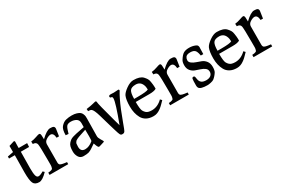

<svg xmlns="http://www.w3.org/2000/svg" viewBox="70 -1545 3655 2496"><g transform="rotate(-30 1897.5 -297.0)"><path d="M94 -188 97 -448H10V-478L97 -495V-587L174 -611Q189 -611 189 -596L187 -535V-504H314L311 -448H187L184 -201Q184 -124 193.5 -90Q203 -56 229 -56Q255 -56 304 -85L325 -65Q248 15 199 15Q134 15 114 -29Q94 -73 94 -188Z M529 -362 528 -91Q528 -60 546 -50.5Q564 -41 600.5 -36Q637 -31 640 -31V0H360V-34Q384 -37 392 -37.5Q400 -38 412.5 -43.5Q425 -49 427 -53.5Q429 -58 433 -73Q437 -88 437 -103V-182Q437 -383 430 -418Q422 -457 372 -457L370 -495Q410 -499 452 -514Q494 -529 506 -529Q518 -529 523 -517.5Q528 -506 528 -476L529 -438Q617 -523 668 -523Q705 -523 719 -514Q733 -505 733 -481Q733 -473 717 -373H681Q676 -448 630 -448Q604 -448 566.5 -424.5Q529 -401 529 -362Z M1148 -392 1144 -128Q1144 -103 1166.5 -67.5Q1189 -32 1189 -26.5Q1189 -21 1180 -18Q1110 5 1101.5 5Q1093 5 1084.5 -9.5Q1076 -24 1069 -45Q1062 -66 1061 -67Q1046 -57 1024 -42Q1002 -27 993.5 -21.5Q985 -16 969.5 -8Q954 0 942 3Q914 10 866.5 10Q819 10 796 -28Q773 -66 773 -111Q773 -156 780 -183Q787 -210 803 -228Q819 -246 835 -258Q851 -270 880.5 -278.5Q910 -287 931.5 -291.5Q953 -296 992 -303.5Q1031 -311 1055 -316L1056 -376Q1056 -422 1023 -442Q990 -462 943.5 -462Q897 -462 879 -438.5Q861 -415 840 -338L799 -342Q799 -429 829 -464Q865 -506 907 -516Q949 -526 992.5 -526Q1036 -526 1067 -516Q1098 -506 1113.5 -493.5Q1129 -481 1137.5 -459.5Q1146 -438 1147 -425Q1148 -412 1148 -392ZM863 -131Q863 -57 930 -57Q989 -57 1049 -107Q1056 -113 1056 -180Q1056 -247 1055 -277Q1037 -271 1009.5 -262Q982 -253 970.5 -249Q959 -245 940 -238.5Q921 -232 914.5 -228Q908 -224 896.5 -218Q885 -212 882 -206.5Q879 -201 873 -193.5Q867 -186 866 -176Q863 -148 863 -131Z M1618 -509 1684 -513Q1698 -513 1698 -498Q1698 -495 1696.5 -492.5Q1695 -490 1691.5 -484Q1688 -478 1682.5 -469.5Q1677 -461 1667.5 -442.5Q1658 -424 1646 -400Q1592 -290 1528 -113Q1493 -16 1485.5 -5Q1478 6 1472 10Q1463 15 1443.5 15Q1424 15 1414.5 -2.5Q1405 -20 1387.5 -79.5Q1370 -139 1361.5 -166.5Q1353 -194 1337.5 -249.5Q1322 -305 1312 -338Q1282 -441 1256 -458Q1246 -465 1229 -466Q1212 -467 1208 -468L1206 -501Q1275 -510 1310 -519.5Q1345 -529 1349 -529Q1366 -529 1366 -514Q1366 -485 1444 -200L1471 -105Q1577 -385 1577 -446Q1577 -473 1559 -473Q1541 -473 1541 -493Q1541 -511 1575 -511Z M1730 -399Q1746 -436 1807 -479.5Q1868 -523 1917.5 -523Q1967 -523 2002 -512Q2037 -501 2057 -479.5Q2077 -458 2089.5 -437.5Q2102 -417 2106 -386Q2114 -336 2114 -310V-281Q2082 -261 2009 -261H1804Q1804 -154 1820 -124Q1844 -80 1880 -69Q1903 -62 1934 -62Q2021 -62 2093 -133L2115 -110Q2111 -106 2096 -90.5Q2081 -75 2076 -70Q2071 -65 2057 -51.5Q2043 -38 2035.5 -33Q2028 -28 2014.5 -18Q2001 -8 1991.5 -4Q1982 0 1968 6Q1945 15 1914 15Q1854 15 1811.5 -8.5Q1769 -32 1748 -72Q1708 -145 1708 -246Q1708 -347 1730 -399ZM1806 -306H1863Q1996 -306 2021 -324Q2021 -367 2007 -398Q1981 -458 1915 -458Q1849 -458 1827.5 -424.5Q1806 -391 1806 -306Z M2339 -362 2338 -91Q2338 -60 2356 -50.5Q2374 -41 2410.5 -36Q2447 -31 2450 -31V0H2170V-34Q2194 -37 2202 -37.5Q2210 -38 2222.5 -43.5Q2235 -49 2237 -53.5Q2239 -58 2243 -73Q2247 -88 2247 -103V-182Q2247 -383 2240 -418Q2232 -457 2182 -457L2180 -495Q2220 -499 2262 -514Q2304 -529 2316 -529Q2328 -529 2333 -517.5Q2338 -506 2338 -476L2339 -438Q2427 -523 2478 -523Q2515 -523 2529 -514Q2543 -505 2543 -481Q2543 -473 2527 -373H2491Q2486 -448 2440 -448Q2414 -448 2376.5 -424.5Q2339 -401 2339 -362Z M2605 -432Q2641 -490 2673 -507.5Q2705 -525 2755 -525Q2805 -525 2845 -508Q2856 -504 2861 -500Q2879 -489 2879 -459Q2879 -456 2878 -444Q2876 -418 2876 -361H2839Q2838 -374 2830.5 -399Q2823 -424 2814 -437Q2794 -466 2739 -466Q2686 -466 2669 -440Q2655 -419 2655 -393.5Q2655 -368 2680 -348.5Q2705 -329 2741 -317Q2777 -305 2813.5 -290.5Q2850 -276 2875 -242.5Q2900 -209 2900 -157Q2900 -105 2885 -80Q2858 -37 2821 -8Q2806 3 2774 10Q2742 17 2726 17Q2619 17 2598 -19Q2590 -32 2590 -53Q2590 -134 2594.5 -152.5Q2599 -171 2615.5 -171Q2632 -171 2636 -157Q2640 -143 2643 -118Q2654 -47 2741 -47Q2785 -47 2810 -67Q2835 -87 2835 -121.5Q2835 -156 2809.5 -176Q2784 -196 2747.5 -207.5Q2711 -219 2675 -232.5Q2639 -246 2613.5 -277Q2588 -308 2588 -357Q2588 -406 2605 -432Z M2982 -399Q2998 -436 3059 -479.5Q3120 -523 3169.5 -523Q3219 -523 3254 -512Q3289 -501 3309 -479.5Q3329 -458 3341.5 -437.5Q3354 -417 3358 -386Q3366 -336 3366 -310V-281Q3334 -261 3261 -261H3056Q3056 -154 3072 -124Q3096 -80 3132 -69Q3155 -62 3186 -62Q3273 -62 3345 -133L3367 -110Q3363 -106 3348 -90.5Q3333 -75 3328 -70Q3323 -65 3309 -51.5Q3295 -38 3287.5 -33Q3280 -28 3266.5 -18Q3253 -8 3243.5 -4Q3234 0 3220 6Q3197 15 3166 15Q3106 15 3063.5 -8.5Q3021 -32 3000 -72Q2960 -145 2960 -246Q2960 -347 2982 -399ZM3058 -306H3115Q3248 -306 3273 -324Q3273 -367 3259 -398Q3233 -458 3167 -458Q3101 -458 3079.5 -424.5Q3058 -391 3058 -306Z M3591 -362 3590 -91Q3590 -60 3608 -50.5Q3626 -41 3662.5 -36Q3699 -31 3702 -31V0H3422V-34Q3446 -37 3454 -37.5Q3462 -38 3474.5 -43.5Q3487 -49 3489 -53.5Q3491 -58 3495 -73Q3499 -88 3499 -103V-182Q3499 -383 3492 -418Q3484 -457 3434 -457L3432 -495Q3472 -499 3514 -514Q3556 -529 3568 -529Q3580 -529 3585 -517.5Q3590 -506 3590 -476L3591 -438Q3679 -523 3730 -523Q3767 -523 3781 -514Q3795 -505 3795 -481Q3795 -473 3779 -373H3743Q3738 -448 3692 -448Q3666 -448 3628.5 -424.5Q3591 -401 3591 -362Z"/></g></svg>

Font: Prociono
Style: Regular
Weight: 400
Designer: Barry Schwartz
Foundry: The Crud Factory
Version: Version 2.301